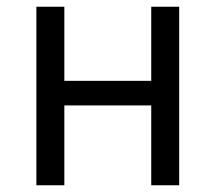

<svg xmlns="http://www.w3.org/2000/svg" viewBox="-20 -550 640 570"><path d="M88 0V-530H171V-310H429V-530H512V0H429V-237H171V0Z"/></svg>

Font: Iosevka Curly Extended
Style: Regular
Weight: 400
Width: 7
Monospace: yes
Designer: Belleve Invis
Foundry: Belleve Invis
Version: Version 11.1.0; ttfautohint (v1.8.3)